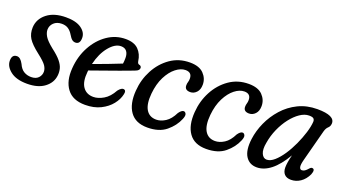

<svg xmlns="http://www.w3.org/2000/svg" viewBox="-46 -791 2046 1147"><g transform="rotate(20 977.0 -217.5)"><path d="M151 -37.5Q181 -37.5 196.8 -54.2Q212.5 -71 212.5 -93Q212.5 -111.5 199.8 -130.8Q187 -150 144.5 -183Q94 -222 75.8 -251.2Q57.5 -280.5 59 -320Q61.5 -373.5 106.2 -409Q151 -444.5 227 -444.5Q291 -444.5 324.8 -420.2Q358.5 -396 358.5 -361.5Q358.5 -321.5 329.5 -321.5Q317.5 -321.5 308 -328.8Q298.5 -336 287 -355.5Q274 -377.5 257.2 -388.5Q240.5 -399.5 216 -399.5Q184.5 -399.5 165.5 -381.2Q146.5 -363 146.5 -337Q146.5 -318 159.5 -296Q172.5 -274 213 -241.5Q252 -212 271 -188.5Q290 -165 295.2 -144Q300.5 -123 298 -101Q293 -53.5 252 -22.5Q211 8.5 141.5 8.5Q73 8.5 35.8 -20.5Q-1.5 -49.5 -1.5 -86.5Q-1.5 -126 30.5 -126Q53 -126 71 -91.5Q84 -62 104.5 -49.8Q125 -37.5 151 -37.5Z M707.5 -130Q700.5 -96.5 675.2 -64.8Q650 -33 608.2 -12.2Q566.5 8.5 510 8.5Q431.5 8.5 394.8 -40.5Q358 -89.5 364.5 -171.5Q370 -248 403.8 -310Q437.5 -372 490.2 -408.2Q543 -444.5 606 -444.5Q660 -444.5 687.5 -416.8Q715 -389 720.5 -345.5Q723 -330.5 732 -328Q745 -326 747.5 -315Q748.5 -305.5 742.2 -298.2Q736 -291 719 -285Q684.5 -271.5 636.2 -254.2Q588 -237 540.2 -220Q492.5 -203 458.5 -191Q458 -186 457.5 -181Q451 -118 473.8 -85.5Q496.5 -53 540.5 -53Q571 -53 604.8 -72.8Q638.5 -92.5 663 -137.5Q682.5 -162 697 -159Q714 -155.5 707.5 -130ZM594.5 -394.5Q556.5 -394.5 520 -350.2Q483.5 -306 466.5 -235Q504.5 -249 553.5 -267.2Q602.5 -285.5 640 -301Q642.5 -315.5 642.5 -337.5Q642.5 -364 630.5 -379.2Q618.5 -394.5 594.5 -394.5Z M1005 -392.5Q975 -392.5 944 -368.2Q913 -344 890 -298.8Q867 -253.5 861 -191Q854.5 -124 875.2 -89Q896 -54 940 -54Q968.5 -54 998 -72.8Q1027.5 -91.5 1049 -135.5Q1065 -158 1078.5 -158Q1088 -158 1093.5 -147Q1099 -136 1089 -112.5Q1069 -64 1024.8 -27.8Q980.5 8.5 906 8.5Q831 8.5 796 -40.5Q761 -89.5 767.5 -175Q772.5 -246.5 805 -307.8Q837.5 -369 891.2 -406.5Q945 -444 1014.5 -444Q1074 -444 1102.5 -414.5Q1131 -385 1131 -345.5Q1131 -313.5 1114.2 -295.8Q1097.5 -278 1075 -278Q1039.5 -278 1039.5 -308.5Q1039.5 -320.5 1042.8 -330.2Q1046 -340 1046 -352.5Q1046 -392.5 1005 -392.5Z M1379 -392.5Q1349 -392.5 1318 -368.2Q1287 -344 1264 -298.8Q1241 -253.5 1235 -191Q1228.5 -124 1249.2 -89Q1270 -54 1314 -54Q1342.5 -54 1372 -72.8Q1401.5 -91.5 1423 -135.5Q1439 -158 1452.5 -158Q1462 -158 1467.5 -147Q1473 -136 1463 -112.5Q1443 -64 1398.8 -27.8Q1354.5 8.5 1280 8.5Q1205 8.5 1170 -40.5Q1135 -89.5 1141.5 -175Q1146.5 -246.5 1179 -307.8Q1211.5 -369 1265.2 -406.5Q1319 -444 1388.5 -444Q1448 -444 1476.5 -414.5Q1505 -385 1505 -345.5Q1505 -313.5 1488.2 -295.8Q1471.5 -278 1449 -278Q1413.5 -278 1413.5 -308.5Q1413.5 -320.5 1416.8 -330.2Q1420 -340 1420 -352.5Q1420 -392.5 1379 -392.5Z M1852 -131.5Q1842.5 -96 1846 -81.8Q1849.5 -67.5 1861 -67.5Q1870.5 -67.5 1879.5 -73.2Q1888.5 -79 1901 -93.5Q1910 -103.5 1918.5 -101Q1936 -97.5 1923 -64Q1906.5 -29 1879 -10.2Q1851.5 8.5 1819.5 8.5Q1791.5 8.5 1777.2 -7Q1763 -22.5 1763 -50Q1763 -63.5 1765.8 -82Q1768.5 -100.5 1776 -131Q1734.5 -60 1690.8 -25.8Q1647 8.5 1602 8.5Q1554.5 8.5 1530.5 -29.5Q1506.5 -67.5 1516 -140.5Q1523 -194.5 1547 -247.8Q1571 -301 1610.5 -345.2Q1650 -389.5 1704 -416Q1758 -442.5 1825 -442.5Q1938.5 -442.5 1935 -390Q1933.5 -372 1922 -362Q1910.5 -352 1904.5 -331ZM1606.5 -149Q1598 -104.5 1609.2 -79.8Q1620.5 -55 1642 -55Q1665.5 -55 1690.5 -77Q1715.5 -99 1739 -134.2Q1762.5 -169.5 1781.5 -211Q1800.5 -252.5 1812.8 -292.5Q1825 -332.5 1827 -362.5Q1827.5 -376 1820.2 -382.8Q1813 -389.5 1791.5 -389.5Q1763.5 -389.5 1734 -369.5Q1704.5 -349.5 1678.2 -315.5Q1652 -281.5 1633 -238.5Q1614 -195.5 1606.5 -149Z"/></g></svg>

Font: Fraunces 144pt SuperSoft
Style: Italic
Weight: 400
Italic angle: -16°
Version: Version 1.000;[b76b70a41]